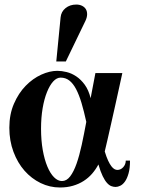

<svg xmlns="http://www.w3.org/2000/svg" viewBox="-20 -811 617 843"><path d="M550.8 -106H532.2Q532.2 -89.4 521.2 -77.1Q510.3 -64.9 495.1 -64.9Q489.3 -64.9 482.7 -68.4Q476.1 -71.8 469 -81.1Q461.9 -90.3 454.6 -106Q447.3 -121.6 439.9 -146Q444.3 -164.6 451.9 -197.3Q459.5 -230 468 -268.3Q476.6 -306.6 485.4 -345.9Q494.1 -385.3 501.2 -417.5Q508.3 -449.7 512.7 -470Q517.1 -490.2 517.1 -490.2H398.9L377.9 -379.9Q369.1 -415.5 352.3 -438.7Q335.4 -461.9 314.9 -475.6Q294.4 -489.3 272.7 -494.6Q251 -500 231.9 -500Q198.2 -500 161.1 -483.2Q124 -466.3 92.8 -434.3Q61.5 -402.3 41.3 -355.7Q21 -309.1 21 -250Q21 -192.9 39.1 -144.5Q57.1 -96.2 87.6 -61.5Q118.2 -26.9 158.4 -7.3Q198.7 12.2 243.2 12.2Q274.4 12.2 300.3 4.6Q326.2 -2.9 347.2 -16.4Q368.2 -29.8 384.3 -48.3Q400.4 -66.9 412.1 -88.9Q421.4 -57.1 430.9 -37.6Q440.4 -18.1 450 -7.6Q459.5 2.9 469 6.3Q478.5 9.8 487.8 9.8Q497.1 9.8 508.3 4.4Q519.5 -1 528.8 -14.2Q538.1 -27.3 544.4 -49.6Q550.8 -71.8 550.8 -106ZM358.9 -275.9Q349.1 -222.7 338.9 -175.3Q328.6 -127.9 316.2 -92.5Q303.7 -57.1 288.1 -36.6Q272.5 -16.1 252 -16.1Q233.9 -16.1 217.3 -32.7Q200.7 -49.3 188 -79.6Q175.3 -109.9 167.7 -152.3Q160.2 -194.8 160.2 -246.1Q160.2 -294.9 167.2 -335.9Q174.3 -377 186.3 -406.7Q198.2 -436.5 213.6 -453.4Q229 -470.2 246.1 -470.2Q268.1 -470.2 284.4 -457.5Q300.8 -444.8 314 -419.9Q327.1 -395 337.9 -358.9Q348.6 -322.8 358.9 -275.9ZM355 -719.2Q362.3 -734.4 362.5 -747.6Q362.8 -760.7 357.2 -770.3Q351.6 -779.8 340.6 -785.4Q329.6 -791 314.9 -791Q287.1 -791 267.8 -775.4Q248.5 -759.8 246.1 -734.9L227.1 -541H269Z"/></svg>

Font: Galatia SIL
Style: Bold
Weight: 700
Designer: Development by SIL's NRSI team
Version: Version 2.1